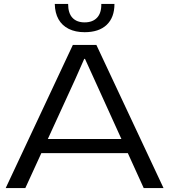

<svg xmlns="http://www.w3.org/2000/svg" viewBox="-20 -958 862 978"><path d="M9 0 351 -729H471L813 0H712L459 -557L413 -658H409L363 -554L109 0ZM181 -178 212 -250H611L640 -178ZM411 -794Q364 -794 330 -811Q296 -828 278 -860Q260 -892 259 -938H327Q327 -891 349 -867.5Q371 -844 411 -844Q452 -844 474.5 -868Q497 -892 496 -938H563Q563 -869 523.5 -831.5Q484 -794 411 -794Z"/></svg>

Font: Mona Sans Expanded
Style: Regular
Weight: 400
Width: 7
Designer: Deni Anggara
Foundry: GitHub
Version: Version 2.000